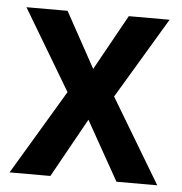

<svg xmlns="http://www.w3.org/2000/svg" viewBox="-44 -586 594 628"><g transform="rotate(5 252.5 -271.5)"><path d="M176 -278 10 0H144L252 -194L361 0H495L329 -277L488 -543H354L253 -361L153 -543H18Z"/></g></svg>

Font: Noto Sans Ethiopic SemiCondensed SemiBold
Style: Regular
Weight: 600
Width: 4
Designer: Monotype Design Team
Foundry: Monotype Imaging Inc.
Version: Version 2.102